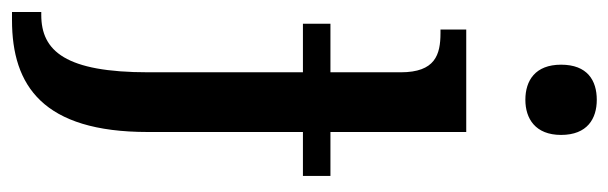

<svg xmlns="http://www.w3.org/2000/svg" viewBox="-384 -424 1039 328"><g transform="rotate(90 136.0 -259.5)"><path d="M142 -637C174 -637 202 -654 202 -698C202 -743 174 -759 142 -759C109 -759 82 -743 82 -698C82 -654 109 -637 142 -637ZM-8 240H6C118 240 197 187 197 8V-257H272V-304H197V-536H22V-492H28C65 -492 95 -483 95 -424V-304H12V-257H95V7C95 148 59 190 -3 190H-8Z"/></g></svg>

Font: Noto Serif Condensed Medium
Style: Regular
Weight: 500
Width: 3
Designer: Monotype Design Team
Foundry: Monotype Imaging Inc.
Version: Version 2.015